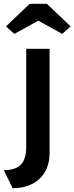

<svg xmlns="http://www.w3.org/2000/svg" viewBox="-53 -782 389 1003"><path d="M13 201 -33 107Q28 107 56 78Q84 49 84 -14V-527H206V15Q206 103 153.5 152Q101 201 13 201ZM22 -605 -22 -644 102 -762H192L316 -644L272 -605L147 -674Z"/></svg>

Font: Readex Pro Medium
Style: Regular
Weight: 500
Designer: Bonnie Shaver-Troup, Thomas Jockin
Foundry: Lexend
Version: Version 1.204; ttfautohint (v1.8.4.7-5d5b)